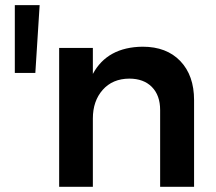

<svg xmlns="http://www.w3.org/2000/svg" viewBox="-20 -720 833 740"><path d="M37.1 -439V-700.2H132.8L116.2 -439ZM529.8 -540Q622.1 -540 675 -484.6Q728 -429.2 728 -334V0H597.2V-295.9Q597.2 -352.5 565.4 -384.8Q533.7 -417 478 -417Q413.6 -416.5 375.7 -373.5Q337.9 -330.6 337.9 -263.2V0H208V-535.2H337.9V-435.1Q393.6 -538.6 529.8 -540Z"/></svg>

Font: Montserrat-Arabic Medium
Style: Regular
Weight: 500
Designer: Mohamed Gaber
Foundry: Kief Type Foundry
Version: Version 5.008;PS 005.008;hotconv 1.0.88;makeotf.lib2.5.64775